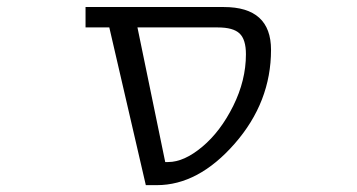

<svg xmlns="http://www.w3.org/2000/svg" viewBox="-20 -540 1040 560"><path d="M770.5 -394.5Q770.5 -242.2 664.6 -121.1Q558.6 0 437.5 0H405.3L298.8 -460H229.5V-519.5H632.8Q770.5 -519.5 770.5 -394.5ZM380.9 -460 461.9 -67.4H470.7Q516.6 -67.4 569.8 -111.8Q623 -156.2 660.2 -231Q697.3 -305.7 697.3 -381.8Q697.3 -424.8 678.7 -442.4Q660.2 -460 615.2 -460Z"/></svg>

Font: GenEi Gothic M SemiLight
Style: Regular
Weight: 350
Designer: o_tamon (Modified); [Source Han Sans]
Ryoko NISHIZUKA  (kana & ideographs); Paul D. Hunt (Latin, Greek & Cyrillic); Wenl
Version: Version 1.1a;Original Version 1.004